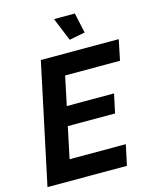

<svg xmlns="http://www.w3.org/2000/svg" viewBox="-132 -1005 886 1095"><g transform="rotate(-15 310.5 -458.0)"><path d="M161 -710H621L596 -589H272L236 -418H515L491 -306H212L173 -121H505L479 0H10ZM294 -916H417L443 -797L350 -779Z"/></g></svg>

Font: Raleway Thin
Style: Bold Italic
Weight: 700
Italic angle: -12°
Version: Version 4.026